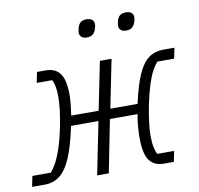

<svg xmlns="http://www.w3.org/2000/svg" viewBox="-89 -792 907 875"><g transform="rotate(-10 364.5 -354.5)"><path d="M-10 0 0 -49H85Q97 -62 110.5 -86Q124 -110 137.5 -150Q151 -190 163 -249Q171 -290 175 -323Q179 -356 179 -384Q179 -413 175 -432Q171 -451 165 -463H93L103 -512H143Q187 -512 209 -483Q231 -454 231 -382Q231 -363 228.5 -339Q226 -315 222 -289H349L394 -512H448L403 -289H529Q548 -375 570 -423.5Q592 -472 620.5 -492Q649 -512 688 -512H739L729 -463H652Q640 -451 627.5 -428.5Q615 -406 603 -369Q591 -332 579 -275Q571 -234 566.5 -198Q562 -162 562 -136Q562 -104 566.5 -83Q571 -62 578 -49H656L646 0H600Q556 0 533.5 -30Q511 -60 511 -138Q511 -159 513.5 -189Q516 -219 521 -243H393L345 0H291L340 -243H213Q194 -151 171 -98Q148 -45 118 -22.5Q88 0 50 0ZM354 -627Q338 -627 329.5 -635Q321 -643 321 -655Q321 -659 322 -663.5Q323 -668 324 -674Q328 -691 337.5 -700Q347 -709 367 -709Q384 -709 392.5 -701.5Q401 -694 401 -681Q401 -677 400.5 -673Q400 -669 398 -663Q394 -647 384 -637Q374 -627 354 -627ZM536 -627Q520 -627 511.5 -635Q503 -643 503 -655Q503 -659 504 -663.5Q505 -668 506 -674Q510 -691 519.5 -700Q529 -709 549 -709Q566 -709 574.5 -701.5Q583 -694 583 -681Q583 -677 582.5 -673Q582 -669 580 -663Q576 -647 566 -637Q556 -627 536 -627Z"/></g></svg>

Font: IBM Plex Sans Light
Style: Italic
Weight: 300
Italic angle: -11.31°
Designer: Mike Abbink, Paul van der Laan, Pieter van Rosmalen
Foundry: Bold Monday
Version: Version 3.201